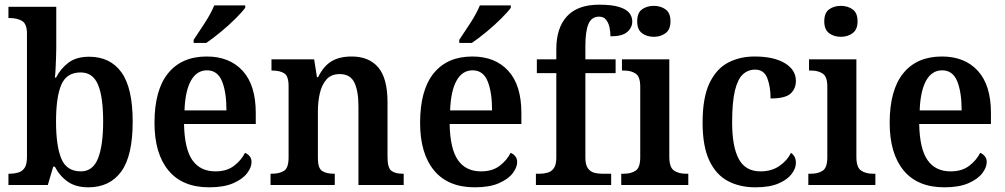

<svg xmlns="http://www.w3.org/2000/svg" viewBox="-20 -789 4289 819"><path d="M357 10Q303 10 268.5 -14.5Q234 -39 214 -78H207L184 0H16V-48H23Q41 -48 58 -53Q75 -58 85 -73Q95 -88 95 -119V-645Q95 -688 73.5 -700Q52 -712 22 -712H16V-760H220V-583Q220 -565 219 -541Q218 -517 217 -494Q216 -471 214 -458H219Q239 -497 272.5 -522Q306 -547 360 -547Q450 -547 498 -480.5Q546 -414 546 -270Q546 -124 497 -57Q448 10 357 10ZM325 -58Q376 -58 398 -113Q420 -168 420 -271Q420 -376 398 -428Q376 -480 324 -480Q264 -480 241.5 -427.5Q219 -375 219 -270Q219 -167 241.5 -112.5Q264 -58 325 -58Z M872 10Q758 10 698.5 -62Q639 -134 639 -265Q639 -405 697 -476.5Q755 -548 862 -548Q959 -548 1015 -487Q1071 -426 1071 -307V-260H765Q767 -154 800.5 -106Q834 -58 899 -58Q947 -58 978 -81.5Q1009 -105 1025 -137Q1036 -133 1044.5 -123Q1053 -113 1053 -98Q1053 -75 1034 -50Q1015 -25 975 -7.5Q935 10 872 10ZM946 -318Q946 -396 927 -442.5Q908 -489 863 -489Q819 -489 794.5 -445Q770 -401 767 -318ZM806 -619Q827 -650 853.5 -691Q880 -732 894 -766H1026V-756Q1014 -739 985.5 -710.5Q957 -682 922.5 -653.5Q888 -625 860 -606H806Z M1134 0V-48H1140Q1171 -48 1191 -60Q1211 -72 1211 -118V-422Q1211 -465 1192 -476.5Q1173 -488 1143 -488H1138V-536H1320L1332 -460H1337Q1360 -507 1394 -527.5Q1428 -548 1480 -548Q1554 -548 1593.5 -501.5Q1633 -455 1633 -353V-119Q1633 -73 1649.5 -60.5Q1666 -48 1697 -48H1702V0H1509V-336Q1509 -401 1491.5 -437Q1474 -473 1429 -473Q1393 -473 1373 -450.5Q1353 -428 1344.5 -392Q1336 -356 1336 -314V-114Q1336 -71 1354.5 -59.5Q1373 -48 1403 -48H1408V0Z M2005 10Q1891 10 1831.5 -62Q1772 -134 1772 -265Q1772 -405 1830 -476.5Q1888 -548 1995 -548Q2092 -548 2148 -487Q2204 -426 2204 -307V-260H1898Q1900 -154 1933.5 -106Q1967 -58 2032 -58Q2080 -58 2111 -81.5Q2142 -105 2158 -137Q2169 -133 2177.5 -123Q2186 -113 2186 -98Q2186 -75 2167 -50Q2148 -25 2108 -7.5Q2068 10 2005 10ZM2079 -318Q2079 -396 2060 -442.5Q2041 -489 1996 -489Q1952 -489 1927.5 -445Q1903 -401 1900 -318ZM1939 -619Q1960 -650 1986.5 -691Q2013 -732 2027 -766H2159V-756Q2147 -739 2118.5 -710.5Q2090 -682 2055.5 -653.5Q2021 -625 1993 -606H1939Z M2266 0V-48H2284Q2300 -48 2316 -52.5Q2332 -57 2342.5 -71.5Q2353 -86 2353 -116V-477H2270V-536H2353V-579Q2353 -670 2398.5 -719.5Q2444 -769 2536 -769Q2591 -769 2622 -759Q2653 -749 2665 -733Q2677 -717 2677 -698Q2677 -671 2655.5 -652.5Q2634 -634 2584 -634Q2584 -653 2580 -672Q2576 -691 2565.5 -704.5Q2555 -718 2535 -718Q2504 -718 2490.5 -687.5Q2477 -657 2477 -593V-536H2606V-477H2477V-116Q2477 -86 2487.5 -71.5Q2498 -57 2513.5 -52.5Q2529 -48 2547 -48H2587V0Z M2769 -632Q2739 -632 2718.5 -647.5Q2698 -663 2698 -698Q2698 -734 2718.5 -749Q2739 -764 2769 -764Q2798 -764 2819 -749Q2840 -734 2840 -698Q2840 -663 2819 -647.5Q2798 -632 2769 -632ZM2630 0V-48H2642Q2672 -48 2691.5 -61Q2711 -74 2711 -118V-420Q2711 -462 2691.5 -475Q2672 -488 2643 -488H2633V-536H2835V-120Q2835 -75 2855 -61.5Q2875 -48 2905 -48H2916V0Z M3202 10Q3135 10 3084.5 -17Q3034 -44 3005.5 -104.5Q2977 -165 2977 -266Q2977 -373 3006.5 -434.5Q3036 -496 3086 -522Q3136 -548 3198 -548Q3281 -548 3328 -519.5Q3375 -491 3375 -444Q3375 -411 3352.5 -390Q3330 -369 3267 -369Q3267 -419 3253 -455.5Q3239 -492 3201 -492Q3171 -492 3149 -472Q3127 -452 3115 -403Q3103 -354 3103 -267Q3103 -163 3131.5 -110.5Q3160 -58 3224 -58Q3271 -58 3304.5 -81Q3338 -104 3354 -137Q3375 -123 3375 -94Q3375 -71 3357 -47Q3339 -23 3301 -6.5Q3263 10 3202 10Z M3567 -632Q3537 -632 3516.5 -647.5Q3496 -663 3496 -698Q3496 -734 3516.5 -749Q3537 -764 3567 -764Q3596 -764 3617 -749Q3638 -734 3638 -698Q3638 -663 3617 -647.5Q3596 -632 3567 -632ZM3428 0V-48H3440Q3470 -48 3489.5 -61Q3509 -74 3509 -118V-420Q3509 -462 3489.5 -475Q3470 -488 3441 -488H3431V-536H3633V-120Q3633 -75 3653 -61.5Q3673 -48 3703 -48H3714V0Z M4008 10Q3894 10 3834.5 -62Q3775 -134 3775 -265Q3775 -405 3833 -476.5Q3891 -548 3998 -548Q4095 -548 4151 -487Q4207 -426 4207 -307V-260H3901Q3903 -154 3936.5 -106Q3970 -58 4035 -58Q4083 -58 4114 -81.5Q4145 -105 4161 -137Q4172 -133 4180.5 -123Q4189 -113 4189 -98Q4189 -75 4170 -50Q4151 -25 4111 -7.5Q4071 10 4008 10ZM4082 -318Q4082 -396 4063 -442.5Q4044 -489 3999 -489Q3955 -489 3930.5 -445Q3906 -401 3903 -318Z"/></svg>

Font: Noto Serif Hebrew SemiCondensed SemiBold
Style: Regular
Weight: 600
Width: 4
Designer: Monotype Design Team
Foundry: Monotype Imaging Inc.
Version: Version 2.004; ttfautohint (v1.8.4.7-5d5b)